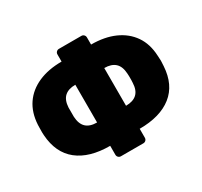

<svg xmlns="http://www.w3.org/2000/svg" viewBox="-159 -966 1277 1212"><g transform="rotate(-30 479.5 -359.5)"><path d="M398 32Q387 32 379.5 24.5Q372 17 372 6V-59Q222 -59 137 -126.5Q52 -194 43 -326Q42 -332 42 -348Q42 -364 42.5 -380.5Q43 -397 43 -402Q48 -489 89 -549Q130 -609 202.5 -641Q275 -673 372 -673V-725Q372 -736 379.5 -743.5Q387 -751 398 -751H561Q572 -751 579.5 -743.5Q587 -736 587 -725V-673Q685 -673 757 -641Q829 -609 870.5 -549Q912 -489 916 -402Q918 -378 918 -364Q918 -350 916 -326Q908 -194 822.5 -126.5Q737 -59 587 -59V6Q587 17 579.5 24.5Q572 32 561 32ZM374 -228V-503Q323 -503 295.5 -478Q268 -453 265 -400Q265 -383 265 -366Q265 -349 265 -332Q268 -279 295 -253.5Q322 -228 374 -228ZM585 -228Q637 -228 664.5 -253.5Q692 -279 694 -332Q695 -338 695 -352Q695 -366 695 -380Q695 -394 694 -400Q691 -453 663.5 -478Q636 -503 585 -503Z"/></g></svg>

Font: Rubik ExtraBold
Style: Regular
Weight: 800
Designer: Hubert and Fischer
Foundry: Hubert and Fischer
Version: Version 2.300;gftools[0.9.30]